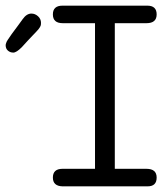

<svg xmlns="http://www.w3.org/2000/svg" viewBox="-31 -659 576 679"><path d="M-11 -499Q-11 -501 -10.5 -503Q-10 -505 -9 -507.5Q-8 -510 -7 -512.5Q-6 -515 -3 -519Q0 -523 2.5 -527Q5 -531 10 -538Q15 -545 20 -551.5Q25 -558 33 -569Q41 -580 49 -591Q63 -611 80 -611Q93 -611 103.5 -601.5Q114 -592 114 -578Q114 -574 113.5 -571Q113 -568 110.5 -563.5Q108 -559 105 -555.5Q102 -552 96 -545.5Q90 -539 84 -533Q78 -527 67 -515Q56 -503 46 -492Q27 -473 16 -473Q5 -473 -3 -480Q-11 -487 -11 -499ZM-11 -499Q-11 -501 -10.5 -503Q-10 -505 -9 -507.5Q-8 -510 -7 -512.5Q-6 -515 -3 -519Q0 -523 2.5 -527Q5 -531 10 -538Q15 -545 20 -551.5Q25 -558 33 -569Q41 -580 49 -591Q63 -611 80 -611Q93 -611 103.5 -601.5Q114 -592 114 -578Q114 -574 113.5 -571Q113 -568 110.5 -563.5Q108 -559 105 -555.5Q102 -552 96 -545.5Q90 -539 84 -533Q78 -527 67 -515Q56 -503 46 -492Q27 -473 16 -473Q5 -473 -3 -480Q-11 -487 -11 -499ZM156 -31Q156 -62 190 -62H305V-577H191Q156 -577 156 -608Q156 -639 190 -639H490Q523 -639 523 -608Q523 -577 487 -577H375V-62H487Q523 -62 523 -31Q523 0 491 0H190Q156 -1 156 -31Z"/></svg>

Font: CMU Typewriter Text
Style: Regular
Weight: 500
Monospace: yes
Version: Version 0.7.0